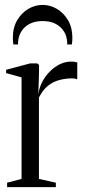

<svg xmlns="http://www.w3.org/2000/svg" viewBox="-20 -764 350 784"><path d="M9 0V-18L68 -33.5V-448L5 -465.5V-479L102.5 -505H132L139.5 -499L139 -458L136.5 -377L138 -387Q141.5 -408.5 153 -430.5Q164.5 -452.5 182.5 -471Q200.5 -489.5 223 -501Q245.5 -512.5 270.5 -512.5Q279.5 -512.5 285.5 -511.5Q291.5 -510.5 295.5 -509V-440Q291.5 -442 286.8 -443Q282 -444 275.5 -444Q249 -444 223.5 -437.5Q198 -431 176.2 -414Q154.5 -397 139 -365.5V-33.5L208 -18V0ZM154 -744Q184.5 -744 212.2 -727.8Q240 -711.5 257.8 -681.5Q275.5 -651.5 275.5 -610Q275.5 -602.5 275 -596.5Q274.5 -590.5 273.5 -582.5H254.5Q254.5 -588 254.2 -593.2Q254 -598.5 253 -603Q250 -623.5 237.8 -640.5Q225.5 -657.5 204.8 -667.8Q184 -678 154 -678Q124.5 -678 103.5 -667.8Q82.5 -657.5 70.5 -640.5Q58.5 -623.5 55 -603Q54.5 -598.5 54 -593.2Q53.5 -588 53.5 -582.5H34.5Q33.5 -590.5 33 -596.5Q32.5 -602.5 32.5 -610Q32.5 -651.5 50.2 -681.5Q68 -711.5 95.8 -727.8Q123.5 -744 154 -744Z"/></svg>

Font: Merriweather 144pt Light
Style: Regular
Weight: 300
Version: Version 2.100